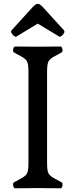

<svg xmlns="http://www.w3.org/2000/svg" viewBox="-20 -1011 406 1032"><path d="M133 -623Q133 -650 130.5 -664.5Q128 -679 120.5 -688Q113 -697 97.5 -706Q82 -715 55 -729Q48 -733 51 -747Q54 -761 61 -761Q109 -761 127.5 -760.5Q146 -760 161 -760H205Q220 -760 238.5 -760.5Q257 -761 305 -761Q313 -761 315.5 -747Q318 -733 311 -729Q284 -715 268.5 -706Q253 -697 245.5 -688Q238 -679 235.5 -664.5Q233 -650 233 -623V-138Q233 -111 235.5 -96Q238 -81 245.5 -72Q253 -63 268.5 -54Q284 -45 311 -31Q318 -27 315.5 -13Q313 1 305 1Q257 1 238.5 0.5Q220 0 205 0H161Q146 0 127.5 0.5Q109 1 61 1Q54 1 51 -13Q48 -27 55 -31Q82 -45 97.5 -54Q113 -63 120.5 -72Q128 -81 130.5 -96Q133 -111 133 -138ZM43 -849Q37 -842 42 -833Q47 -824 55 -818Q63 -812 67 -814L183 -884L299 -814Q303 -812 311 -818Q319 -824 324 -833Q329 -842 323 -849L212 -971Q194 -991 182.5 -990.5Q171 -990 154 -971Z"/></svg>

Font: Anvers
Style: Regular
Weight: 400
Designer: Ishtar van Looy
Version: Version 1.000